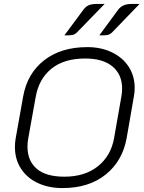

<svg xmlns="http://www.w3.org/2000/svg" viewBox="-20 -949 731 978"><path d="M56 -200Q56 -225 60 -245L98 -458Q119 -575 205 -642Q291 -709 425 -709Q495 -709 550 -682.5Q605 -656 635.5 -609Q666 -562 666 -501Q666 -478 662 -458L625 -245Q604 -129 518.5 -60Q433 9 298 9Q227 9 172 -17Q117 -43 86.5 -90.5Q56 -138 56 -200ZM561 -245 598 -456Q602 -476 602 -498Q602 -569 553.5 -610Q505 -651 414 -651Q306 -651 242 -599Q178 -547 162 -456L124 -245Q120 -225 120 -202Q120 -130 167 -89.5Q214 -49 308 -49Q412 -49 478.5 -102Q545 -155 561 -245ZM406 -901Q416 -915 431.5 -922Q447 -929 475 -929H513L373 -785Q362 -774 350 -771Q338 -768 308 -769ZM583 -901Q594 -915 610.5 -922Q627 -929 653 -929H691L552 -785Q542 -775 530 -771.5Q518 -768 486 -769Z"/></svg>

Font: K2D ExtraLight
Style: Italic
Weight: 275
Italic angle: -10°
Designer: Katatrad Aksorn Co.,Ltd.
Foundry: Cadson Demak Co.,Ltd.
Version: Version 1.000; ttfautohint (v1.6)